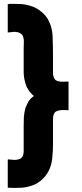

<svg xmlns="http://www.w3.org/2000/svg" viewBox="-20 -840 419 978"><path d="M152.3 -351.6Q144.5 -357.4 138.7 -364.3Q131.8 -371.1 127 -378.9Q121.1 -387.7 116.2 -396.5Q112.3 -406.2 109.4 -416Q99.6 -448.2 100.6 -481.4Q100.6 -514.6 100.6 -547.9Q100.6 -559.6 100.6 -571.3Q100.6 -583 100.6 -594.7Q100.6 -610.4 101.6 -628.9Q101.6 -647.5 93.8 -662.1Q90.8 -666 85.9 -668.9Q82 -671.9 77.1 -673.8Q59.6 -679.7 40 -676.8Q20.5 -673.8 19.5 -674.8Q19.5 -677.7 19.5 -680.7Q19.5 -683.6 19.5 -685.5Q19.5 -701.2 19.5 -715.8Q19.5 -730.5 19.5 -746.1Q19.5 -755.9 19.5 -765.6Q19.5 -775.4 19.5 -785.2Q19.5 -793.9 19.5 -802.7Q19.5 -810.5 19.5 -819.3Q22.5 -819.3 24.4 -819.3Q27.3 -819.3 29.3 -820.3Q40 -820.3 49.8 -820.3Q70.3 -820.3 89.8 -819.3Q119.1 -816.4 148.4 -805.7Q171.9 -795.9 189.5 -781.2Q208 -766.6 221.7 -746.1Q247.1 -702.1 248 -651.4Q250 -601.6 250 -552.7Q250 -541 250 -529.3Q250 -517.6 250 -505.9Q250 -490.2 250 -471.7Q249 -453.1 257.8 -438.5Q257.8 -437.5 259.8 -435.5Q260.7 -434.6 261.7 -433.6Q264.6 -430.7 267.6 -429.7Q270.5 -427.7 274.4 -426.8Q287.1 -422.9 301.8 -423.8Q315.4 -423.8 329.1 -424.8Q329.1 -421.9 329.1 -418.9Q329.1 -417 329.1 -414.1Q329.1 -398.4 329.1 -383.8Q329.1 -369.1 329.1 -353.5Q329.1 -343.8 329.1 -334Q329.1 -324.2 329.1 -313.5Q329.1 -304.7 329.1 -295.9Q329.1 -287.1 329.1 -278.3Q326.2 -278.3 323.2 -278.3Q321.3 -279.3 318.4 -279.3Q307.6 -279.3 296.9 -279.3Q286.1 -279.3 276.4 -276.4Q270.5 -275.4 266.6 -272.5Q261.7 -270.5 258.8 -266.6Q250 -253.9 250 -236.3Q250 -219.7 250 -205.1Q250 -192.4 250 -180.7Q250 -168 250 -155.3Q250 -143.6 250 -131.8Q250 -120.1 250 -108.4Q250 -70.3 246.1 -34.2Q243.2 2.9 224.6 37.1Q212.9 56.6 197.3 71.3Q181.6 86.9 161.1 97.7Q127.9 113.3 91.8 116.2Q73.2 117.2 53.7 117.2Q37.1 117.2 19.5 116.2Q19.5 114.3 19.5 111.3Q19.5 109.4 19.5 107.4Q19.5 102.5 19.5 97.7Q19.5 93.8 19.5 88.9Q19.5 80.1 19.5 70.3Q19.5 60.5 19.5 50.8Q19.5 41 19.5 31.2Q19.5 21.5 19.5 11.7Q19.5 -16.6 19.5 -22.5Q20.5 -28.3 20.5 -28.3Q23.4 -27.3 31.2 -27.3Q42 -26.4 52.7 -25.4Q63.5 -25.4 74.2 -28.3Q80.1 -30.3 85 -32.2Q88.9 -35.2 92.8 -40Q100.6 -52.7 100.6 -69.3Q100.6 -85.9 100.6 -100.6Q100.6 -113.3 100.6 -126Q100.6 -137.7 100.6 -150.4Q100.6 -162.1 100.6 -173.8Q100.6 -185.5 100.6 -197.3Q100.6 -220.7 101.6 -244.1Q103.5 -266.6 109.4 -290Q113.3 -299.8 118.2 -309.6Q122.1 -318.4 127.9 -327.1Q132.8 -333 137.7 -338.9Q143.6 -343.8 149.4 -348.6Q150.4 -350.6 151.4 -350.6Q151.4 -351.6 152.3 -351.6Z"/></svg>

Font: LeFont
Style: Bold
Weight: 800
Designer: Leryon MEDIA
Version: Version 1.0